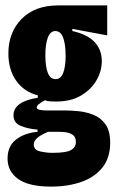

<svg xmlns="http://www.w3.org/2000/svg" viewBox="-20 -548 432 711"><path d="M169 143Q87 143 47.5 115Q8 87 8 39Q8 -6 38.5 -30.5Q69 -55 119 -60V-68Q83 -71 56.5 -82Q30 -93 30 -121Q30 -172 120 -186V-195Q69 -208 40 -249Q11 -290 11 -350Q11 -428 60 -478Q109 -528 196 -528H377V-417L248 -441V-433Q303 -421 330 -392.5Q357 -364 357 -322Q357 -285 337.5 -251Q318 -217 280.5 -194.5Q243 -172 188 -172Q180 -172 167.5 -172.5Q155 -173 147 -177Q116 -161 116 -150Q116 -139 152 -139H218Q239 -139 268 -136.5Q297 -134 324.5 -123.5Q352 -113 370 -88.5Q388 -64 388 -19Q388 36 359.5 72Q331 108 281.5 125.5Q232 143 169 143ZM186 -255Q205 -255 214 -278Q223 -301 223 -342Q223 -383 214 -408Q205 -433 185 -433Q166 -433 157 -408.5Q148 -384 148 -343Q148 -302 157 -278.5Q166 -255 186 -255ZM175 18Q226 18 243.5 7.5Q261 -3 261 -22Q261 -41 249 -49Q237 -57 221 -58.5Q205 -60 193 -60H158Q128 -47 116.5 -36Q105 -25 105 -13Q105 7 128 12.5Q151 18 175 18Z"/></svg>

Font: Bricolage Grotesque 96pt Condensed Bricolage Grotesque 48pt Condensed Regular
Style: Bold
Weight: 700
Width: 3
Designer: Mathieu Triay
Foundry: Atelier Triay
Version: Version 1.001; ttfautohint (v1.8.4.7-5d5b);gftools[0.9.33.de